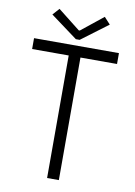

<svg xmlns="http://www.w3.org/2000/svg" viewBox="-97 -958 718 1020"><g transform="rotate(10 262.0 -448.0)"><path d="M230.5 -661.1H33.2V-719.7H491.2V-661.1H293.9V0H230.5ZM259.8 -801.8H265.6L383.8 -896.5L417 -860.4L273.4 -752.9H252.9L107.4 -860.4L139.6 -896.5Z"/></g></svg>

Font: Reddit Sans Chocolate Light
Style: Regular
Weight: 300
Designer: Stephen Hutchings
Foundry: Reddit
Version: Version 1.013